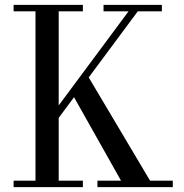

<svg xmlns="http://www.w3.org/2000/svg" viewBox="-20 -770 756 790"><path d="M133 -217 509 -723.5H406V-750H646V-723.5H547L171 -217ZM36 0V-26.5H126V-723.5H36V-750H321V-723.5H221.5V-26.5H321V0ZM381 0V-26.5H478L272.5 -391.5L335.5 -467.5L597.5 -26.5H691V0Z"/></svg>

Font: Bodoni Moda 9pt
Style: Regular
Weight: 400
Designer: Owen Earl
Foundry: indestructible type
Version: Version 2.005